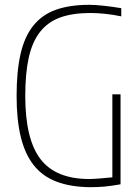

<svg xmlns="http://www.w3.org/2000/svg" viewBox="-20 -768 581 798"><path d="M354 10Q273 9 215 -13Q157 -35 120.5 -81Q84 -127 66.5 -198.5Q49 -270 49 -369Q49 -472 65.5 -544Q82 -616 118.5 -661.5Q155 -707 212.5 -727.5Q270 -748 352 -748Q363 -748 378.5 -747Q394 -746 412 -744Q430 -742 448.5 -739.5Q467 -737 484 -734V-700Q451 -707 417.5 -710.5Q384 -714 356 -714Q282 -714 230.5 -695.5Q179 -677 146.5 -635.5Q114 -594 99.5 -528.5Q85 -463 85 -369Q85 -189 148.5 -106.5Q212 -24 351 -24Q365 -24 391.5 -26Q418 -28 447 -31V-376H481V-2Q442 5 414 7.5Q386 10 354 10Z"/></svg>

Font: Encode Sans Compressed
Style: Thin
Weight: 100
Designer: Pablo Impallari, Andres Torresi
Foundry: Pablo Impallari, Andres Torresi
Version: Version 1.000; ttfautohint (v1.00) -l 8 -r 50 -G 200 -x 14 -